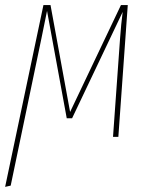

<svg xmlns="http://www.w3.org/2000/svg" viewBox="-27 -539 591 756"><path d="M476.1 -519 439 0H418L445.8 -388.2Q449.7 -443.8 456.1 -492.2L256.8 -73.2H235.8L158.2 -496.1Q153.8 -471.7 136.2 -388.2L15.1 191.9L-6.8 196.8L144 -519H171.9L249 -98.1L449.2 -519Z"/></svg>

Font: Fira Sans Compressed Thin
Style: Italic
Weight: 100
Width: 3
Italic angle: -8°
Designer: Carrois Corporate & Edenspiekermann AG
Foundry: Carrois Corporate GbR & Edenspiekermann AG
Version: Version 4.203;PS 004.203;hotconv 1.0.88;makeotf.lib2.5.64775